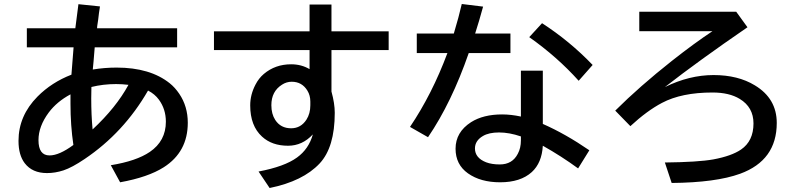

<svg xmlns="http://www.w3.org/2000/svg" viewBox="-20 -858 4034 967"><path d="M115.2 -715.8H359.4Q370.1 -800.3 375 -836.9L483.4 -825.7L482.4 -817.9L478.5 -792.5L474.6 -759.8L469.7 -727.1L468.8 -715.8H872.1V-619.6H457Q456.1 -603 451.2 -548.8L448.2 -517.6L447.3 -507.8Q505.9 -517.6 567.4 -517.6Q736.3 -517.6 835 -438.5Q861.3 -417.5 882.8 -385.7Q925.8 -322.3 925.8 -239.7Q925.8 -92.8 804.7 -15.6Q725.6 34.7 585 60.1L538.1 -25.9Q667 -46.9 734.4 -92.8Q815.4 -147.9 815.4 -245.1Q815.4 -308.1 780.3 -356Q759.8 -384.3 725.6 -401.9Q603.5 -189.9 406.2 -57.1Q342.8 -14.2 299.8 0Q257.8 13.7 216.8 13.7Q142.6 13.7 104.5 -36.1Q73.2 -77.1 73.2 -148.4Q73.2 -274.9 168.9 -371.6Q240.2 -443.4 339.8 -481.9L340.8 -495.1Q346.7 -579.1 350.6 -619.6H115.2ZM335 -382.8Q266.6 -346.2 225.6 -291.5Q173.8 -221.7 173.8 -152.3Q173.8 -75.2 229.5 -75.2Q278.3 -75.2 349.6 -127.9Q335 -226.1 335 -335.9Q335 -351.1 335 -382.8ZM440.4 -419.9Q439.5 -388.2 439.5 -362.3Q439.5 -279.3 446.3 -206.1Q564.5 -315.9 627 -430.7Q595.7 -434.6 564.5 -434.6Q500 -434.6 440.4 -419.9Z M1539.1 -835H1649.4V-700.2H1937.5V-606H1649.4V-397Q1666 -336.9 1666 -290Q1666 -116.2 1589.8 -34.7Q1505.9 54.7 1337.9 88.9L1282.2 5.9Q1413.1 -19 1475.6 -64.5Q1535.2 -107.4 1555.7 -181.2Q1502.9 -124 1430.7 -124Q1349.6 -124 1299.8 -169.9Q1240.2 -224.1 1240.2 -327.1Q1240.2 -381.3 1266.6 -431.6Q1283.2 -463.9 1308.6 -485.4Q1366.2 -534.2 1446.3 -534.2Q1498 -534.2 1539.1 -509.8V-606H1057.6V-700.2H1539.1ZM1543 -328.1V-346.2Q1543 -377.4 1528.3 -401.4Q1501 -446.3 1449.2 -446.3Q1422.9 -446.3 1400.4 -431.6Q1346.7 -397.9 1346.7 -328.1Q1346.7 -284.2 1366.2 -253.9Q1393.6 -211.9 1446.3 -211.9Q1495.1 -211.9 1523.4 -255.4Q1543 -286.1 1543 -328.1Z M2603.5 -502H2713.9V-233.9Q2828.1 -183.6 2948.2 -101.1L2891.6 -9.8Q2807.6 -71.3 2713.9 -124Q2709 -37.6 2658.2 8.8Q2601.6 60.1 2499 60.1Q2400.4 60.1 2336.9 15.1Q2274.4 -29.3 2274.4 -108.9Q2274.4 -192.4 2352.5 -242.7Q2414.1 -281.7 2508.8 -281.7Q2553.7 -281.7 2603.5 -271ZM2603.5 -170.9Q2544.9 -190.9 2493.2 -190.9Q2442.4 -190.9 2412.1 -172.9Q2372.1 -149.4 2372.1 -110.4Q2372.1 -62.5 2428.7 -40.5Q2457 -29.8 2497.1 -29.8Q2560.5 -29.8 2587.9 -83.5Q2603.5 -112.3 2603.5 -150.9ZM2079.1 -689H2265.6Q2291 -773.4 2305.7 -837.9L2413.1 -824.7Q2393.6 -752.9 2373 -689H2550.8V-590.8H2340.8Q2253.9 -340.3 2135.7 -167L2044.9 -218.8Q2156.2 -383.8 2233.4 -590.8H2079.1ZM2894.5 -451.2Q2786.1 -571.8 2645.5 -670.9L2710 -741.2Q2849.6 -650.9 2964.8 -530.8Z M3199.7 -798.8H3688L3744.6 -720.7Q3498.5 -551.8 3328.6 -419.4Q3451.7 -480 3573.7 -480Q3696.8 -480 3781.7 -428.2Q3892.1 -361.8 3892.1 -238.8Q3892.1 -50.3 3707.5 17.1Q3585.4 61.5 3362.8 63.5L3328.6 -39.6Q3496.6 -41.5 3572.8 -55.2Q3664.6 -72.3 3712.4 -105Q3774.9 -147.9 3774.9 -236.3Q3774.9 -317.9 3705.6 -359.9Q3652.8 -392.1 3568.8 -392.1Q3412.6 -392.1 3314 -339.8Q3238.8 -300.3 3154.8 -222.7L3078.6 -300.8Q3201.7 -423.3 3363.8 -551.3Q3477.1 -640.6 3567.9 -700.7H3199.7Z"/></svg>

Font: UDEV Gothic 35
Style: Bold
Weight: 700
Version: v2.1.0; ttfautohint (v1.8.4.7-5d5b-dirty) -l 6 -r 45 -G 200 